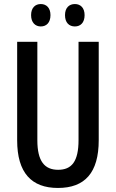

<svg xmlns="http://www.w3.org/2000/svg" viewBox="-20 -921 574 951"><path d="M134 -846C134 -809 155 -790 182 -790C210 -790 230 -809 230 -846C230 -882 210 -901 182 -901C155 -901 134 -883 134 -846ZM302 -846C302 -809 322 -790 351 -790C379 -790 399 -809 399 -846C399 -882 379 -901 351 -901C323 -901 302 -883 302 -846ZM469 -227V-714H369V-227C369 -121 335 -80 268 -80C201 -80 165 -122 165 -226V-714H65V-226C65 -65 136 10 267 10C400 10 469 -65 469 -227Z"/></svg>

Font: Noto Sans Devanagari ExtraCondensed Medium
Style: Regular
Weight: 500
Width: 2
Designer: Jelle Bosma - Monotype Design Team
Foundry: Monotype Imaging Inc.
Version: Version 2.004